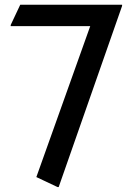

<svg xmlns="http://www.w3.org/2000/svg" viewBox="-20 -757 551 797"><path d="M223.6 19.5H218.8L130.9 -22L354.5 -648.4H24.4V-653.3L64 -737.3H486.8V-732.4Z"/></svg>

Font: Nova Square
Style: Book
Weight: 400
Version: Version 2.000